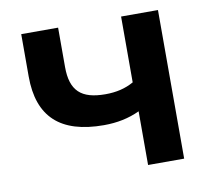

<svg xmlns="http://www.w3.org/2000/svg" viewBox="-65 -612 756 686"><g transform="rotate(-10 313.0 -269.5)"><path d="M549.8 0V-539.1H416V-300.3C385.7 -283.2 352.5 -275.4 313 -275.4C225.1 -275.4 187.5 -310.1 187.5 -396.5V-539.1H53.7V-385.3C53.7 -238.8 130.9 -167.5 288.6 -167.5C336.9 -167.5 379.4 -176.3 418.9 -194.8V0Z"/></g></svg>

Font: Winston SemiBold
Style: Regular
Weight: 600
Designer: Vernon Adams, Kim Jin-seong, David Berlow, Cristiano Sobral
Foundry: The Winston Project Authors
Version: Version 3.004